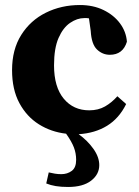

<svg xmlns="http://www.w3.org/2000/svg" viewBox="-20 -519 553 764"><path d="M164 211 174 167Q187 170 198.5 172Q210 174 224 174Q248 174 265.5 161Q283 148 283 117Q283 91 274 67.5Q265 44 243 13Q183 6 134.5 -24.5Q86 -55 57 -109Q28 -163 28 -240Q28 -322 64.5 -380Q101 -438 162.5 -468.5Q224 -499 298 -499Q351 -499 392 -479Q433 -459 457.5 -426Q482 -393 485 -353Q469 -301 417 -301Q388 -301 366 -322Q344 -343 341 -396L334 -446Q330 -447 325 -447Q320 -447 315 -447Q287 -447 259 -428Q231 -409 213 -368Q195 -327 195 -259Q195 -173 233.5 -126.5Q272 -80 335 -80Q371 -80 398 -95.5Q425 -111 447 -136L482 -105Q454 -48 406 -18.5Q358 11 293 15Q328 40 351.5 73Q375 106 375 138Q375 175 342.5 200Q310 225 251 225Q223 225 202 221.5Q181 218 164 211Z"/></svg>

Font: Source Serif Pro
Style: Bold
Weight: 700
Designer: Frank Grießhammer
Foundry: Adobe Systems Incorporated
Version: Version 3.001;hotconv 1.0.111;makeotfexe 2.5.65597